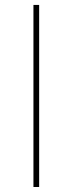

<svg xmlns="http://www.w3.org/2000/svg" viewBox="-20 -747 290 767"><path d="M136.4 -727.3V0H113.6V-727.3Z"/></svg>

Font: Inter Thin BETA
Style: Regular
Weight: 100
Designer: Rasmus Andersson
Foundry: rsms
Version: Version 3.011;git-f93a4a705